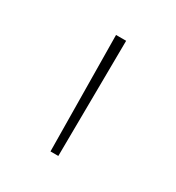

<svg xmlns="http://www.w3.org/2000/svg" viewBox="-74 -714 301 329"><g transform="rotate(30 76.0 -549.5)"><path d="M86 -664.5 84 -435.5H68.5L66 -664.5Z"/></g></svg>

Font: Anek Malayalam Thin
Style: Regular
Weight: 250
Version: Version 1.003